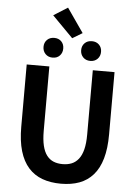

<svg xmlns="http://www.w3.org/2000/svg" viewBox="-70 -1184 888 1250"><g transform="rotate(5 374.0 -559.0)"><path d="M376 14Q308 14 254.5 -5.5Q201 -25 163.5 -67Q126 -109 106.5 -175Q87 -241 87 -333V-740H235V-320Q235 -262 244.5 -222.5Q254 -183 272.5 -159Q291 -135 317 -124.5Q343 -114 376 -114Q409 -114 435 -124.5Q461 -135 480 -159Q499 -183 509 -222.5Q519 -262 519 -320V-740H661V-333Q661 -241 642 -175Q623 -109 586 -67Q549 -25 496.5 -5.5Q444 14 376 14ZM323 -1132 432 -975 367 -936 231 -1074ZM497 -799Q468 -799 450 -817.5Q432 -836 432 -864Q432 -892 450 -910Q468 -928 497 -928Q526 -928 544 -910Q562 -892 562 -864Q562 -836 544 -817.5Q526 -799 497 -799ZM251 -799Q222 -799 204 -817.5Q186 -836 186 -864Q186 -892 204 -910Q222 -928 251 -928Q280 -928 297.5 -910Q315 -892 315 -864Q315 -836 297.5 -817.5Q280 -799 251 -799Z"/></g></svg>

Font: Kinto Sans
Style: Bold
Weight: 700
Designer: Authors: Ryoko NISHIZUKA  (kana & ideographs); Paul D. Hunt (Latin, Greek & Cyrillic); Wenlong ZHANG  (bopomofo); Sandol
Foundry: Adobe Systems Incorporated, ookami Inc.
Version: Version 0.001